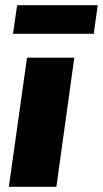

<svg xmlns="http://www.w3.org/2000/svg" viewBox="-20 -719 396 739"><path d="M356 -699H46L30 -589H341ZM266 -497H84L14 0H197Z"/></svg>

Font: Exo 2 Extra Bold
Style: Italic
Weight: 800
Italic angle: -8°
Designer: Natanael Gama
Version: Version 1.001;PS 001.001;hotconv 1.0.88;makeotf.lib2.5.64775